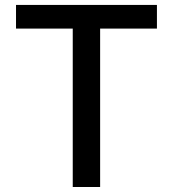

<svg xmlns="http://www.w3.org/2000/svg" viewBox="-20 -747 691 767"><path d="M44 -632.8H270.6V0H380V-632.8H606.9V-727.3H44Z"/></svg>

Font: Magic Ui Pro Medium
Style: Regular
Weight: 500
Designer: Stefan Endress, Andreas Faust
Version: Version 1.000;FEAKit 1.0